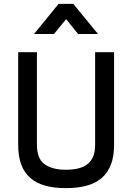

<svg xmlns="http://www.w3.org/2000/svg" viewBox="-20 -964 682 993"><path d="M171 -216Q171 -142 211.5 -114Q252 -86 320 -86Q355 -86 383 -92.5Q411 -99 431 -114Q451 -129 461.5 -154Q472 -179 472 -216V-694H570V-216Q570 -155 553.5 -112.5Q537 -70 505.5 -43Q474 -16 427.5 -3.5Q381 9 320 9Q261 9 215 -3.5Q169 -16 137.5 -43Q106 -70 90 -112.5Q74 -155 74 -216V-694H171ZM283 -944H359L487 -788H384L322 -865L259 -788H156Z"/></svg>

Font: Panefresco 600wt
Style: Regular
Weight: 600
Designer: Campivisivi
Foundry: Campivisivi & Chank Co
Version: Version 1.001